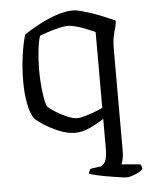

<svg xmlns="http://www.w3.org/2000/svg" viewBox="-51 -543 620 786"><g transform="rotate(-5 259.0 -150.0)"><path d="M438 200Q430 200 410 197Q390 194 365.5 190Q341 186 319 181Q297 176 286 172Q286 165 288.5 160Q291 155 294 152L330 147Q345 146 354 129.5Q363 113 363 74V-47Q336 -29 304.5 -14.5Q273 0 244 0Q213 0 178 -14.5Q143 -29 115.5 -47Q88 -65 80 -75Q66 -95 58 -136Q50 -177 50 -225Q50 -283 57.5 -335.5Q65 -388 75 -419Q94 -432 129 -451.5Q164 -471 204 -485.5Q244 -500 278 -500Q291 -500 313.5 -494Q336 -488 361.5 -479Q387 -470 410.5 -460Q434 -450 449 -443Q449 -429 444.5 -415Q440 -401 435.5 -380Q431 -359 431 -325V89Q431 111 427.5 125.5Q424 140 421 145L499 152Q500 155 502.5 160Q505 165 505 171Q496 182 473.5 191Q451 200 438 200ZM258 -59Q269 -59 288.5 -64.5Q308 -70 328 -77.5Q348 -85 363 -92V-404Q349 -410 328.5 -418.5Q308 -427 286.5 -433Q265 -439 251 -439Q238 -439 214.5 -433.5Q191 -428 168.5 -420.5Q146 -413 135 -408Q128 -389 123.5 -349Q119 -309 119 -271Q119 -218 125 -174.5Q131 -131 138 -118Q145 -110 166.5 -96Q188 -82 214 -70.5Q240 -59 258 -59Z"/></g></svg>

Font: Texturina 72pt Light
Style: Regular
Weight: 300
Designer: Guillermo Torres Carreño
Foundry: Omnibus-Type
Version: Version 1.002; ttfautohint (v1.8.3)